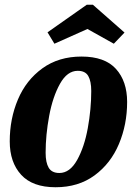

<svg xmlns="http://www.w3.org/2000/svg" viewBox="-20 -768 577 808"><path d="M515 -339Q515 -244 480.5 -162Q446 -80 378 -30Q310 20 214 20Q117 20 69 -32.5Q21 -85 21 -173Q21 -268 55.5 -349.5Q90 -431 158.5 -480.5Q227 -530 323 -530Q421 -530 468 -478Q515 -426 515 -339ZM172 -125Q172 -84 185 -62Q198 -40 230 -40Q274 -40 304.5 -94.5Q335 -149 349.5 -229Q364 -309 364 -385Q364 -426 351.5 -448Q339 -470 307 -470Q263 -470 232.5 -415.5Q202 -361 187 -280.5Q172 -200 172 -125ZM209 -584 180 -632 345 -748H371L504 -631L459 -584L348 -646Z"/></svg>

Font: Sansita
Style: Bold Italic
Weight: 700
Italic angle: -11°
Designer: Pablo Cosgaya
Foundry: Omnibus-Type
Version: Version 1.006